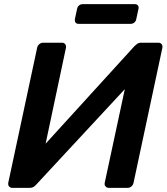

<svg xmlns="http://www.w3.org/2000/svg" viewBox="-20 -906 804 926"><path d="M40 0Q29 0 23.5 -7Q18 -14 20 -25L159 -675Q161 -686 169.5 -693Q178 -700 188 -700H279Q289 -700 294.5 -693Q300 -686 298 -675L200 -213L629 -684Q634 -689 641.5 -694.5Q649 -700 661 -700H744Q754 -700 759.5 -693Q765 -686 763 -675L624 -24Q622 -14 614 -7Q606 0 596 0H505Q495 0 489 -7Q483 -14 485 -24L582 -476L155 -16Q152 -12 144 -6Q136 0 123 0ZM359 -791Q349 -791 344.5 -797Q340 -803 341 -813L352 -864Q354 -874 361.5 -880Q369 -886 379 -886H630Q640 -886 645 -880Q650 -874 648 -864L637 -813Q635 -803 627.5 -797Q620 -791 610 -791Z"/></svg>

Font: Rubik Medium
Style: Italic
Weight: 500
Italic angle: -12°
Designer: Hubert and Fischer
Foundry: Hubert and Fischer
Version: Version 2.300;gftools[0.9.30]